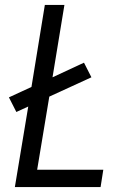

<svg xmlns="http://www.w3.org/2000/svg" viewBox="-20 -755 540 775"><path d="M40 0 94 -325 46 -303 16 -362 107 -404 161 -735H240L192 -443L319 -502L349 -443L179 -365L130 -70H397L386 0Z"/></svg>

Font: Iosevka Curly
Style: Italic
Weight: 400
Italic angle: -9°
Monospace: yes
Designer: Belleve Invis
Foundry: Belleve Invis
Version: Version 22.1.2; ttfautohint (v1.8.4)